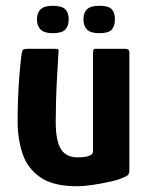

<svg xmlns="http://www.w3.org/2000/svg" viewBox="-20 -641 515 665"><path d="M246 4Q164 4 119.5 -27Q75 -58 58 -109Q41 -160 41 -222Q41 -259 42.5 -299Q44 -339 47 -377.5Q50 -416 54 -448Q56 -466 60 -469Q64 -472 78 -472H159Q173 -472 179 -471.5Q185 -471 182 -453Q182 -449 180.5 -424Q179 -399 177 -362.5Q175 -326 174 -287.5Q173 -249 173 -218Q173 -155 190.5 -125.5Q208 -96 249 -96Q254 -96 263 -96.5Q272 -97 281 -99Q290 -101 296 -105Q302 -109 302 -116V-455Q302 -460 303 -466Q304 -472 310 -472H414Q418 -472 423 -470Q428 -468 428 -459V-50Q428 -38 421 -33Q414 -28 392 -20Q381 -16 355.5 -10.5Q330 -5 300.5 -0.5Q271 4 246 4ZM218 -574Q218 -551 206 -538.5Q194 -526 162 -526Q134 -526 121 -538.5Q108 -551 108 -574Q108 -597 121 -609Q134 -621 162 -621Q194 -621 206 -609Q218 -597 218 -574ZM378 -574Q378 -551 367 -538.5Q356 -526 324 -526Q294 -526 281.5 -538.5Q269 -551 269 -574Q269 -597 281.5 -609Q294 -621 324 -621Q356 -621 367 -609Q378 -597 378 -574Z"/></svg>

Font: Glory Thin
Style: Bold
Weight: 700
Version: Version 1.011